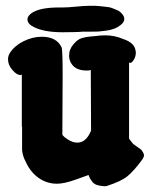

<svg xmlns="http://www.w3.org/2000/svg" viewBox="-20 -648 526 666"><path d="M198.2 -622.1Q215.8 -622.1 244.1 -625Q272.5 -627.9 291 -627.9Q303.7 -627.9 310.5 -627.9Q311.5 -627.9 322.8 -627Q334 -626 337.4 -625.5Q340.8 -625 350.6 -624Q360.4 -623 365.7 -621.1Q371.1 -619.1 378.4 -616.2Q385.7 -613.3 391.6 -610.4Q411.1 -596.7 411.1 -582Q411.1 -570.3 397.5 -560.5Q387.7 -552.7 376 -548.3Q364.3 -543.9 347.2 -541.5Q330.1 -539.1 321.3 -538.6Q312.5 -538.1 290 -538.1Q267.6 -538.1 264.6 -538.1Q259.8 -537.1 235.4 -536.6Q210.9 -536.1 197.3 -536.1Q124 -536.1 87.9 -559.6Q75.2 -569.3 75.2 -580.1Q75.2 -594.7 95.7 -606.4Q125 -622.1 184.6 -622.1ZM294.9 -405.3Q291 -403.3 281.2 -403.3Q242.2 -403.3 227.5 -427.7Q219.7 -439.5 219.7 -455.1Q219.7 -477.5 235.4 -495.1Q242.2 -502.9 249 -508.3Q255.9 -513.7 265.1 -516.1Q274.4 -518.6 279.3 -519.5Q284.2 -520.5 294.9 -521.5Q305.7 -522.5 306.6 -522.5Q327.1 -525.4 345.7 -525.4Q377.9 -525.4 407.2 -512.7Q446.3 -500 450.2 -472.7Q450.2 -471.7 450.7 -469.2Q451.2 -466.8 451.2 -465.8Q451.2 -452.1 444.3 -440.9Q437.5 -429.7 431.6 -429.7Q429.7 -429.7 427.7 -431.6V-167Q431.6 -162.1 436.5 -155.3Q441.4 -148.4 446.3 -145.5L469.7 -128.9Q479.5 -116.2 479.5 -109.4Q479.5 -103.5 473.6 -94.7Q444.3 -54.7 421.9 -36.6Q399.4 -18.6 350.6 -2.9Q347.7 -2 341.8 -2Q327.1 -2.9 316.4 -6.3Q305.7 -9.8 299.3 -18.6Q293 -27.3 292 -29.3Q291 -31.2 287.1 -41Q284.2 -40 243.7 -25.4Q203.1 -10.7 177.7 -10.7Q135.7 -10.7 103.5 -39.1Q85.9 -54.7 74.2 -76.7Q62.5 -98.6 59.6 -110.8Q56.6 -123 56.6 -127.9V-210.9Q56.6 -208 55.7 -208V-389.6Q53.7 -387.7 50.8 -387.7Q38.1 -387.7 22.9 -405.3Q7.8 -422.9 7.8 -442.4Q7.8 -454.1 14.6 -464.8Q30.3 -489.3 61.5 -504.9Q92.8 -520.5 125 -520.5Q175.8 -520.5 193.4 -484.4Q197.3 -476.6 197.3 -389.6Q197.3 -361.3 196.8 -289.6Q196.3 -217.8 196.3 -180.7Q200.2 -173.8 216.3 -163.6Q232.4 -153.3 248 -153.3Q279.3 -153.3 295.9 -195.3Z"/></svg>

Font: Essays1743
Style: Bold
Weight: 700
Designer: Based on the typeface in a 1743 English translation of the essays of Montaigne.  PostScript/TrueType font designed by Jo
Version: Version 002.100